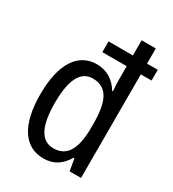

<svg xmlns="http://www.w3.org/2000/svg" viewBox="-186 -863 880 976"><g transform="rotate(30 254.5 -375.0)"><path d="M222 10C283 10 324 -19 354 -70H359L371 0H438V-608H501V-671H438V-760H355V-671H212V-608H355V-538C355 -517 356 -487 358 -462H354C325 -511 279 -541 220 -541C111 -541 46 -445 46 -265C46 -86 110 10 222 10ZM240 -60C166 -60 132 -131 132 -264C132 -396 165 -468 238 -468C322 -468 355 -404 355 -269V-249C355 -121 319 -60 240 -60Z"/></g></svg>

Font: Noto Sans Ethiopic Condensed
Style: Regular
Weight: 400
Width: 3
Designer: Monotype Design Team
Foundry: Monotype Imaging Inc.
Version: Version 2.102